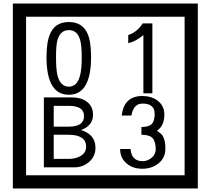

<svg xmlns="http://www.w3.org/2000/svg" viewBox="-20 -980 1195 1090"><path d="M1103 90H53V-960H1103ZM1028 15V-885H128V15ZM497 -656Q497 -442 371 -442Q244 -442 244 -656Q244 -744 265 -789Q294 -855 371 -855Q448 -855 477 -789Q497 -745 497 -656ZM444 -656Q444 -723 435 -752Q420 -809 371 -809Q322 -809 306 -752Q298 -723 298 -656Q298 -587 306 -553Q322 -488 371 -488Q419 -488 435 -554Q444 -587 444 -656ZM845 -450H794V-781Q748 -743 708 -735V-781Q759 -798 790 -847H845ZM522 -141Q522 -93 486.5 -61.5Q451 -30 403 -30H229V-427H388Q439 -427 471 -404Q508 -378 508 -329Q508 -266 440 -242Q522 -216 522 -141ZM457 -321Q457 -379 372 -379H285V-261H371Q457 -261 457 -321ZM469 -147Q469 -215 368 -215H285V-78H371Q408 -78 435 -93Q469 -112 469 -147ZM919 -136Q919 -84 880.5 -53Q842 -22 789 -22Q734 -22 700 -51Q662 -82 662 -134H721Q727 -65 790 -65Q818 -65 841 -84.5Q864 -104 864 -132Q864 -177 846 -196Q828 -215 783 -215V-259Q825 -259 841.5 -276Q858 -293 858 -334Q858 -392 789 -392Q738 -392 726 -324H671Q684 -435 788 -435Q839 -435 874 -409Q913 -380 913 -330Q913 -265 871 -238Q895 -222 903 -210Q919 -185 919 -136Z"/></svg>

Font: Unicode BMP Fallback SIL
Style: Regular
Weight: 400
Foundry: NRSI, SIL International
Version: Version 5.1 Based on Unicode 5.1